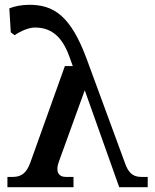

<svg xmlns="http://www.w3.org/2000/svg" viewBox="-20 -782 647 802"><path d="M251 -506 106 -101C92 -64 73 -43 34 -43H11V0H287V-43H255C223 -43 211 -67 226 -107L334 -405L478 0H597V-43H570C532 -43 515 -64 502 -101L342 -536C275 -717 204 -762 102 -762C69 -762 38 -755 19 -747L25 -647L41 -635C66 -652 100 -667 125 -667C188 -667 237 -637 270 -545L284 -506Z"/></svg>

Font: LT Superior Serif Semibold
Style: Regular
Weight: 600
Designer: Daniel Lyons
Foundry: LyonsType
Version: Version 2.120;FEAKit 1.0